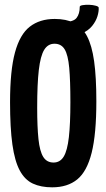

<svg xmlns="http://www.w3.org/2000/svg" viewBox="-20 -791 455 821"><path d="M203 10Q155 10 120.5 -6Q86 -22 64.5 -62Q43 -102 33 -173Q23 -244 23 -354Q23 -489 44 -566.5Q65 -644 107.5 -677Q150 -710 214 -710Q263 -710 297 -693Q331 -676 352 -636.5Q373 -597 382.5 -529Q392 -461 392 -358Q392 -218 372 -138Q352 -58 310.5 -24Q269 10 203 10ZM209 -96Q237 -96 252.5 -121.5Q268 -147 274.5 -204.5Q281 -262 281 -354Q281 -446 276 -501Q271 -556 256.5 -580Q242 -604 213 -604Q185 -604 169 -578Q153 -552 146 -492Q139 -432 139 -331Q139 -248 144.5 -196Q150 -144 165 -120Q180 -96 209 -96ZM251 -633 252 -697Q294 -697 307.5 -714.5Q321 -732 321 -762Q321 -767 333.5 -769Q346 -771 361.5 -770.5Q377 -770 389.5 -766.5Q402 -763 402 -758Q403 -742 396.5 -721Q390 -700 374 -680Q358 -660 327.5 -646.5Q297 -633 251 -633Z"/></svg>

Font: Yanone Kaffeesatz ExtraLight SemiBold
Style: Regular
Weight: 600
Version: Version 2.003